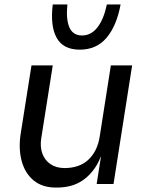

<svg xmlns="http://www.w3.org/2000/svg" viewBox="-20 -830 668 866"><path d="M236 16H232Q171 16 132 -16Q93 -48 78 -103Q63 -158 73 -225L122 -535H218L166 -206Q160 -168 171 -137.5Q182 -107 208 -89.5Q234 -72 271 -72Q339 -72 379.5 -110.5Q420 -149 430 -216L480 -535H576L492 0H416L452 -229H464Q453 -158 425.5 -102.5Q398 -47 351.5 -15.5Q305 16 236 16ZM340 -606Q265 -606 235.5 -659.5Q206 -713 218 -810H284Q277 -743 293 -706.5Q309 -670 350 -670Q391 -670 419.5 -706.5Q448 -743 462 -810H524Q506 -713 460.5 -659.5Q415 -606 340 -606Z"/></svg>

Font: Sora Variable Italic
Style: Regular
Weight: 400
Designer: Jonathan Barnbrook, Julián Moncada
Foundry: Barnbrook Fonts
Version: Version 2.000